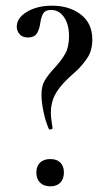

<svg xmlns="http://www.w3.org/2000/svg" viewBox="-20 -645 373 676"><path d="M122 -565Q119 -542 110 -527.5Q101 -513 78 -513Q59 -513 49 -524.5Q39 -536 39 -551Q39 -582 75 -603.5Q111 -625 163 -625Q224 -625 264.5 -594Q305 -563 305 -506Q305 -467 287.5 -441Q270 -415 249.5 -396Q229 -377 222 -371Q188 -339 173.5 -311Q159 -283 159 -248Q159 -236 161.5 -218.5Q164 -201 165 -194Q166 -191 159.5 -189.5Q153 -188 152 -191Q140 -218 133 -252.5Q126 -287 126 -311Q126 -342 137.5 -361.5Q149 -381 172 -406Q197 -433 210 -456.5Q223 -480 223 -518Q223 -559 205.5 -584.5Q188 -610 160 -610Q140 -610 132.5 -598Q125 -586 122 -565ZM108 -38Q108 -60 121 -72.5Q134 -85 157 -85Q180 -85 192.5 -72.5Q205 -60 205 -38Q205 -15 192.5 -2Q180 11 157 11Q134 11 121 -2Q108 -15 108 -38Z"/></svg>

Font: Cormorant SC Medium
Style: Regular
Weight: 500
Designer: Christian Thalmann (Catharsis Fonts)
Version: Version 3.000